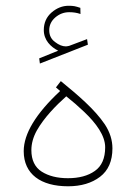

<svg xmlns="http://www.w3.org/2000/svg" viewBox="-20 -654 477 672"><path d="M117.2 -449.7 119.6 -431.6 287.6 -497.6 284.7 -517.1 229 -496.1C224.1 -493.7 219.7 -492.7 215.3 -492.2C213.9 -491.7 211.9 -491.7 210 -491.7C198.7 -491.7 186 -496.6 172.9 -506.8C159.2 -516.6 152.3 -530.3 152.3 -548.3C152.3 -565.4 159.2 -580.6 173.3 -592.8C187.5 -605 203.6 -611.3 222.2 -611.3C236.3 -611.3 249.5 -609.4 261.7 -605L261.2 -626.5C244.1 -632.3 237.3 -633.8 220.2 -633.8C198.7 -633.8 178.7 -626 160.6 -610.4C142.6 -594.7 133.3 -574.2 133.3 -548.8C133.3 -513.2 157.7 -489.7 183.6 -476.6ZM190.4 -335.4C105.5 -256.3 63 -186 63 -125C63 -44.4 123 -2 218.3 -2C263.7 -2 301.3 -13.2 330.1 -35.2C358.9 -57.1 373.5 -90.3 373.5 -134.8C373.5 -163.6 364.7 -191.4 347.2 -218.3C311.5 -271.5 252 -321.8 192.9 -370.1L175.8 -348.1ZM348.1 -138.7C348.1 -100.1 335.9 -72.3 312 -55.7C288.1 -38.6 256.3 -30.3 217.8 -30.3C180.2 -30.3 149.9 -38.1 126 -53.2C102.1 -68.4 89.8 -93.8 89.8 -128.4C89.8 -151.4 96.2 -174.3 108.9 -197.3C134.3 -242.2 175.3 -284.2 211.9 -316.9C232.9 -300.3 253.9 -282.2 274.9 -262.2C316.9 -222.2 348.1 -179.2 348.1 -138.7Z"/></svg>

Font: Vazirmatn Thin
Style: Regular
Weight: 100
Designer: Saber Rastikerdar
Foundry: Saber Rastikerdar
Version: Version 33.003